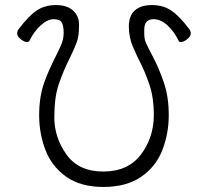

<svg xmlns="http://www.w3.org/2000/svg" viewBox="-20 -729 802 760"><path d="M588 -653Q551 -653 551 -612V-597Q551 -573 558 -559Q565 -545 568 -538Q571 -531 589.5 -496Q608 -461 628 -404Q648 -347 648 -273.5Q648 -200 622.5 -134.5Q597 -69 538.5 -29Q480 11 389.5 11Q299 11 242 -29.5Q185 -70 160 -135Q135 -200 135 -273Q135 -346 155 -402Q170 -446 207 -519L222 -551Q232 -574 232 -599.5Q232 -625 225 -639Q218 -653 193 -653Q168 -653 141 -628.5Q114 -604 95 -565Q93 -563 84.5 -563Q76 -563 62 -574Q48 -585 48 -596Q48 -607 54 -614Q94 -667 126 -688Q158 -709 202 -709Q246 -709 269.5 -687Q293 -665 293 -632.5Q293 -600 289 -581Q285 -562 273 -535L258 -503Q229 -445 212 -394Q195 -343 195 -264Q195 -185 243 -117.5Q291 -50 389 -50Q487 -50 538 -117.5Q589 -185 589 -275Q589 -341 571.5 -394Q554 -447 523 -506L507 -542Q490 -580 490 -623.5Q490 -667 514 -688Q538 -709 581.5 -709Q625 -709 657 -688Q689 -667 729 -614Q735 -607 735 -596Q735 -585 721 -574Q707 -563 698.5 -563Q690 -563 689 -564Q670 -604 643 -628.5Q616 -653 588 -653Z"/></svg>

Font: ToneOZ-Pinyin-WenKai-Light
Style: Light
Weight: 300
Designer: Fontworks Inc.
Foundry: ToneOZ
Version: Version 0.240331